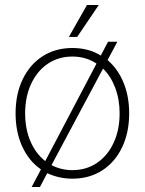

<svg xmlns="http://www.w3.org/2000/svg" viewBox="-20 -701 576 764"><path d="M494 -250Q494 -173 465.5 -114Q437 -55 386 -22.5Q335 10 268 10Q215 10 168 -12L139 43H106L143 -27Q95 -60 68.5 -118Q42 -176 42 -250Q42 -327 70.5 -386Q99 -445 150 -477.5Q201 -510 268 -510Q333 -510 381 -480L410 -535H447L408 -462Q449 -427 471.5 -372.5Q494 -318 494 -250ZM160 -60 364 -448Q322 -476 268 -476Q213 -476 170.5 -447.5Q128 -419 104 -367.5Q80 -316 80 -250Q80 -188 101 -139Q122 -90 160 -60ZM456 -250Q456 -305 438.5 -351.5Q421 -398 390 -428L185 -44Q223 -24 268 -24Q323 -24 365.5 -52.5Q408 -81 432 -132.5Q456 -184 456 -250ZM326 -681H373L287 -554H254Z"/></svg>

Font: Sarabun Thin
Style: Regular
Weight: 250
Designer: Suppakit Chalermlarp | Katatrad Co.,Ltd.
Foundry: Cadson Demak Co.,Ltd.
Version: Version 1.000; ttfautohint (v1.6)